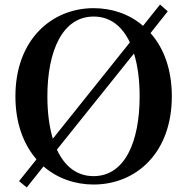

<svg xmlns="http://www.w3.org/2000/svg" viewBox="-20 -795 825 847"><path d="M189 -370C189 -569 255 -722 393 -722C467 -722 519 -679 553 -608L213 -183C197 -237 189 -300 189 -370ZM571 -559C588 -505 596 -440 596 -370C596 -170 531 -18 393 -18C318 -18 265 -62 231 -135ZM393 -759C209 -759 48 -621 48 -370C48 -251 84 -158 141 -92L64 4L98 32L172 -61C233 -8 311 19 393 19C578 19 738 -118 738 -370C738 -490 702 -584 644 -649L720 -745L686 -775L611 -681C551 -733 474 -759 393 -759Z"/></svg>

Font: Noto Serif JP
Style: Bold
Weight: 700
Designer: Ryoko NISHIZUKA 西塚涼子 (kana & ideographs); Frank Grießhammer (Latin, Greek & Cyrillic); Wenlong ZHANG 张文龙 (bopomofo); San
Foundry: Adobe
Version: Version 2.001;hotconv 1.1.0;makeotfexe 2.6.0